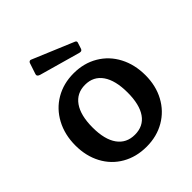

<svg xmlns="http://www.w3.org/2000/svg" viewBox="-210 -880 1019 1019"><g transform="rotate(-45 299.5 -371.0)"><path d="M36 -262Q36 -343 70 -406.5Q104 -470 164 -505Q224 -540 300 -540Q377 -540 437 -504.5Q497 -469 530 -406Q563 -343 563 -263Q563 -184 529.5 -122Q496 -60 436 -25Q376 10 299 10Q222 10 162 -24.5Q102 -59 69 -121Q36 -183 36 -262ZM431 -265Q431 -356 397 -405Q363 -454 300 -454Q237 -454 202.5 -405Q168 -356 168 -265Q168 -175 202.5 -127Q237 -79 300 -79Q364 -79 397.5 -127Q431 -175 431 -265ZM191 -751 425 -653Q436 -648 430 -635L420 -604Q416 -594 407 -594Q402 -594 399 -595L168 -660Q153 -665 153 -675L155 -683L175 -743Q177 -748 181.5 -750.5Q186 -753 191 -751Z"/></g></svg>

Font: n
Style: Regular
Weight: 600
Designer: Pablo Impallari, Rodrigo Fuenzalida
Foundry: Impallari Type
Version: Version 1.002; ttfautohint (v1.5)